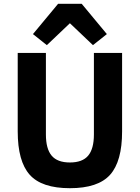

<svg xmlns="http://www.w3.org/2000/svg" viewBox="-20 -976 734 1008"><path d="M226 -739 153 -797 285 -956H409L541 -797L468 -739L347 -854ZM73 -286V-698H221V-270Q221 -195 251 -159Q281 -123 347 -123Q413 -123 443 -159Q473 -195 473 -270V-698H621V-286Q621 -129 558 -58.5Q495 12 347 12Q199 12 136 -58.5Q73 -129 73 -286Z"/></svg>

Font: Anuphan
Style: Bold
Weight: 700
Designer: Mike Abbink, Paul van der Laan, Pieter van Rosmalen, Mint Tantisuwanna
Foundry: Bold Monday; Cadson Demak
Version: Version 3.002;hotconv 1.0.109;makeotfexe 2.5.65596